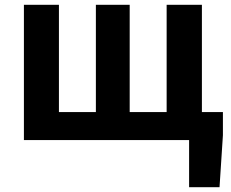

<svg xmlns="http://www.w3.org/2000/svg" viewBox="-20 -580 957 795"><path d="M763 0H725V-116H903V-20L889 195H763ZM79 -560H224V-116H377V-560H517V-116H670V-560H816V0H79Z"/></svg>

Font: Merged Yaku Han JP
Style: Bold
Weight: 700
Designer: Ryoko NISHIZUKA 西塚涼子 (kana, bopomofo & ideographs); Paul D. Hunt (Latin, Greek & Cyrillic); Sandoll Communications 산돌커뮤니
Foundry: Adobe
Version: Version 2.004